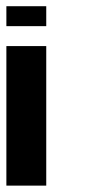

<svg xmlns="http://www.w3.org/2000/svg" viewBox="-20 -582 290 602"><path d="M0 -562.5V-500H125V-562.5ZM125 0V-437.5H0V0Z"/></svg>

Font: Chicago Kare
Style: Regular
Weight: 400
Designer: Duane King
Version: Version 1.001;hotconv 1.0.109;makeotfexe 2.5.65596